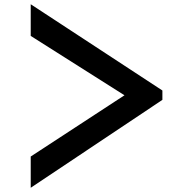

<svg xmlns="http://www.w3.org/2000/svg" viewBox="-20 -889 905 900"><path d="M563.5 -442.4 124 -155.3V-8.8L741.2 -420.9V-464.8L124 -869.1V-720.7Z"/></svg>

Font: OCR-B
Style: Regular
Weight: 400
Version: 1.1